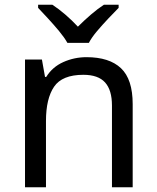

<svg xmlns="http://www.w3.org/2000/svg" viewBox="-20 -786 658 806"><path d="M343 -546Q439 -546 488 -499.5Q537 -453 537 -349V0H450V-343Q450 -408 421 -440Q392 -472 330 -472Q241 -472 207 -422Q173 -372 173 -278V0H85V-536H156L169 -463H174Q200 -505 246 -525.5Q292 -546 343 -546ZM263 -606Q250 -629 228 -655.5Q206 -682 182 -708Q158 -734 140 -753V-766H200Q226 -749 254 -725Q282 -701 307 -674Q334 -701 362 -725Q390 -749 416 -766H478V-753Q459 -734 434.5 -708Q410 -682 387.5 -655.5Q365 -629 353 -606Z"/></svg>

Font: Noto Naskh Arabic
Style: Regular
Weight: 400
Designer: Monotype Design Team, David Williams, Mohamad Dakak and Nizar Qandah
Foundry: Monotype Imaging Inc.
Version: Version 2.013